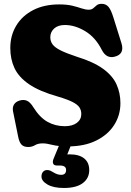

<svg xmlns="http://www.w3.org/2000/svg" viewBox="-20 -734 668 979"><path d="M327 12.5Q277.5 12.5 247.2 4.8Q217 -3 198.5 -3Q173.5 -3 158.5 6.2Q143.5 15.5 123.5 15.5Q101 15.5 89.5 3.2Q78 -9 72.5 -37.5L46.5 -166Q42.5 -186 51.2 -200.8Q60 -215.5 80.5 -221.5Q101.5 -227.5 117.8 -220.2Q134 -213 149.5 -188Q182.5 -135 222.2 -112.8Q262 -90.5 310.5 -90.5Q349 -90.5 371.8 -107.5Q394.5 -124.5 394.5 -152.5Q394.5 -171.5 385.2 -186Q376 -200.5 350.2 -213.8Q324.5 -227 275.5 -241.5Q181.5 -268 128.5 -304.2Q75.5 -340.5 54 -386.5Q32.5 -432.5 32.5 -489Q32.5 -553 62.8 -603.2Q93 -653.5 149 -682.5Q205 -711.5 282 -711.5Q321.5 -711.5 349 -704.8Q376.5 -698 396.2 -691.2Q416 -684.5 433 -684.5Q447 -684.5 455.5 -692Q464 -699.5 473 -707Q482 -714.5 498.5 -714.5Q519.5 -714.5 532.8 -699.5Q546 -684.5 558.5 -644L599.5 -513Q616 -458 565 -445Q522.5 -434 499.5 -479Q466.5 -544 414.2 -575.2Q362 -606.5 311 -606.5Q275.5 -606.5 256 -588.5Q236.5 -570.5 236.5 -544Q236.5 -523.5 248 -507.8Q259.5 -492 288.8 -477.2Q318 -462.5 371 -445Q457 -418.5 505.8 -383Q554.5 -347.5 574.2 -303.5Q594 -259.5 594 -208Q594 -146.5 562 -96.5Q530 -46.5 470 -17Q410 12.5 327 12.5ZM288 -9H348L323 53.5Q329 53 335 53Q383.5 53 409.2 73.8Q435 94.5 435 133.5Q435 175 402 199.8Q369 224.5 306 224.5Q252.5 224.5 222 206.8Q191.5 189 191.5 166Q191.5 151 199.5 142Q207.5 133 220.5 133Q230 133 237.8 136.8Q245.5 140.5 253.5 145.5Q273 157.5 291.5 157.5Q317 157.5 317 132.5Q317 110 285.5 110H271Q255 110 251 100Q247 90 253.5 74.5Z"/></svg>

Font: Fraunces 72pt S100 Black
Style: Regular
Weight: 900
Version: Version 1.000; ttfautohint (v1.8.3)